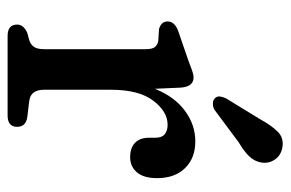

<svg xmlns="http://www.w3.org/2000/svg" viewBox="-146 -598 745 492"><g transform="rotate(90 226.0 -352.5)"><path d="M205 -444 208 -377.5Q228.5 -428 264.5 -454.5Q300.5 -481 342.5 -481Q385.5 -481 411.2 -454.8Q437 -428.5 437 -383Q437 -349 422.2 -331.5Q407.5 -314 383.5 -314Q359 -314 346.2 -326.8Q333.5 -339.5 333.5 -361.5V-378Q333.5 -395.5 324.2 -402.8Q315 -410 300 -410Q266.5 -410 238.5 -373.2Q210.5 -336.5 210.5 -265V-93.5Q210.5 -59 239 -55.5L280 -50.5Q305.5 -47 305.5 -24.5Q305.5 0 276.5 0H72.5Q43.5 0 43.5 -24.5Q43.5 -41 65 -50.5L83.5 -55.5Q94.5 -59 100.5 -67.5Q106.5 -76 106.5 -93.5V-354Q106.5 -370.5 101.2 -377.2Q96 -384 86 -386L55 -388Q35.5 -393.5 35.5 -410Q35.5 -428.5 61 -437.5L136.5 -463.5Q149.5 -468.5 160.5 -472.5Q171.5 -476.5 179 -476.5Q202.5 -476.5 205 -444ZM286 -647Q301.5 -675.5 317.8 -692Q334 -708.5 359 -704Q379.5 -700 389.8 -684.2Q400 -668.5 397 -650.5Q394 -632.5 381 -619Q368 -605.5 345 -592L261 -529.5Q254 -526 245.8 -526Q237.5 -526 232.5 -531Q226.5 -537 227.8 -544.8Q229 -552.5 233 -560.5Z"/></g></svg>

Font: Fraunces 9pt SuperSoft
Style: Regular
Weight: 400
Version: Version 1.000;[b76b70a41]